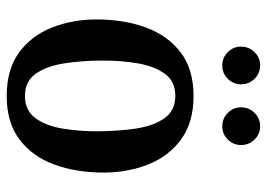

<svg xmlns="http://www.w3.org/2000/svg" viewBox="-129 -636 776 558"><g transform="rotate(90 259.0 -357.0)"><path d="M36.5 -249.5Q36.5 -329.5 60 -393.2Q83.5 -457 132.5 -494.2Q181.5 -531.5 259 -531.5Q336 -531.5 385.2 -495.2Q434.5 -459 458 -399.5Q481.5 -340 481.5 -270Q481.5 -190 458 -126.2Q434.5 -62.5 385.2 -25.5Q336 11.5 259 11.5Q181.5 11.5 132.5 -24.5Q83.5 -60.5 60 -120Q36.5 -179.5 36.5 -249.5ZM156 -270Q156 -207.5 164.2 -155.5Q172.5 -103.5 194.5 -72.5Q216.5 -41.5 259 -41.5Q301 -41.5 323.2 -71.8Q345.5 -102 353.5 -149.8Q361.5 -197.5 361.5 -250Q361.5 -312.5 353.5 -364.5Q345.5 -416.5 323.2 -447.5Q301 -478.5 259 -478.5Q216.5 -478.5 194.5 -448.2Q172.5 -418 164.2 -370.2Q156 -322.5 156 -270ZM347 -615Q324 -615 308 -631Q292 -647 292 -669.5Q292 -692.5 308 -708.8Q324 -725 347 -725Q369.5 -725 385.5 -708.8Q401.5 -692.5 401.5 -669.5Q401.5 -647 385.5 -631Q369.5 -615 347 -615ZM170 -615Q147.5 -615 131.5 -631Q115.5 -647 115.5 -669.5Q115.5 -692.5 131.5 -708.8Q147.5 -725 170 -725Q193 -725 209 -708.8Q225 -692.5 225 -669.5Q225 -647 209 -631Q193 -615 170 -615Z"/></g></svg>

Font: Besley* Narrow Medium
Style: Regular
Weight: 500
Width: 4
Designer: Owen Earl
Foundry: indestructible type*
Version: Version 3.000; ttfautohint (v1.8.3)